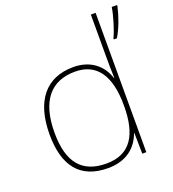

<svg xmlns="http://www.w3.org/2000/svg" viewBox="-139 -867 889 984"><g transform="rotate(-20 305.5 -375.0)"><path d="M283 10C388 10 444 -46 468 -113H470L472 0H494V-760H468V-543C468 -501 468 -459 470 -414H468C446 -484 387 -538 291 -538C141 -538 59 -437 59 -254C59 -83 131 10 283 10ZM611 -754V-760H582C576 -717 551 -636 535 -606V-600H552C580 -647 599 -702 611 -754ZM283 -15C149 -15 86 -94 86 -254C86 -427 159 -513 291 -513C410 -513 468 -426 468 -266V-263C468 -107 416 -15 283 -15Z"/></g></svg>

Font: Noto Sans Thai Looped Thin
Style: Regular
Weight: 100
Designer: Sasikarn Vongin, Ben Mitchell
Foundry: The Fontpad Ltd
Version: Version 1.001